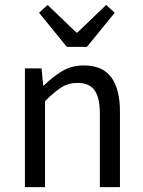

<svg xmlns="http://www.w3.org/2000/svg" viewBox="-20 -766 587 786"><path d="M82 0V-486.1H150L156.9 -416H159.6Q194.7 -450.7 233.8 -474.4Q273 -498.1 322.7 -498.1Q400 -498.1 435.6 -449.5Q471.1 -401 471.1 -308V0H388.9V-297.4Q388.9 -365.6 367.4 -396.1Q345.9 -426.7 297.2 -426.7Q259.9 -426.7 230.6 -407.8Q201.3 -389 164.3 -352V0ZM253.5 -574.2 139.9 -713.6 174.8 -745.8 292.7 -632.7H296.7L414.6 -745.8L449.5 -713.6L336 -574.2Z"/></svg>

Font: Source Sans 3 Variable
Style: Regular
Weight: 200
Designer: Paul D. Hunt
Foundry: Adobe Systems Incorporated
Version: Version 3.026